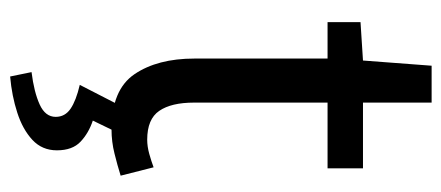

<svg xmlns="http://www.w3.org/2000/svg" viewBox="-268 -396 876 381"><g transform="rotate(90 170.5 -205.0)"><path d="M236.3 12.2Q157.7 12.2 126.7 -33.4Q95.7 -79.1 95.7 -152.3V-416.5H23.4V-481.9L99.6 -486.8L109.9 -623H183.1V-486.8H313.5V-416.5H183.1V-151.4Q183.1 -106.4 199.5 -82.5Q215.8 -58.6 256.8 -58.6Q270 -58.6 284.9 -62.7Q299.8 -66.9 311.5 -71.3L328.1 -5.9Q307.6 0.5 284.2 6.3Q260.7 12.2 236.3 12.2ZM131.3 213.4 122.6 170.9Q162.1 166 186.8 154.8Q211.4 143.6 211.4 123Q211.4 104.5 195.3 93.5Q179.2 82.5 147.9 75.2L188 -2.9H244.1L218.8 49.3Q243.7 57.6 260.7 73.7Q277.8 89.8 277.8 120.6Q277.8 149.9 257.1 169.2Q236.3 188.5 203.1 199.2Q169.9 210 131.3 213.4Z"/></g></svg>

Font: Varta Medium
Style: Regular
Weight: 500
Designer: Joana Correia, Viktoriya Grabowska, Eben Sorkin
Foundry: Sorkin Type Co.
Version: Version 1.004